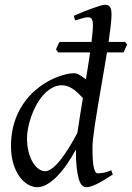

<svg xmlns="http://www.w3.org/2000/svg" viewBox="-20 -762 551 802"><path d="M303.2 -207Q307.6 -236.3 313.5 -273.7Q319.3 -311 326.2 -352.5Q317.9 -361.3 308.3 -370.8Q298.8 -380.4 287.8 -388.2Q276.9 -396 264.6 -400.9Q252.4 -405.8 238.8 -405.8Q216.8 -405.8 197.3 -394.8Q177.7 -383.8 161.4 -365.7Q145 -347.7 132.3 -324.5Q119.6 -301.3 110.8 -276.6Q102.1 -252 97.4 -228Q92.8 -204.1 92.8 -185.1Q92.8 -153.3 99.4 -127.9Q106 -102.5 116.7 -84.5Q127.4 -66.4 141.1 -56.6Q154.8 -46.9 168.9 -46.9Q182.1 -46.9 198.2 -59.1Q214.4 -71.3 231.7 -93Q249 -114.7 267.3 -144Q285.6 -173.3 303.2 -207ZM451.2 -33.2Q409.7 -5.4 383.1 7.3Q356.4 20 339.8 20Q330.6 20 322.8 12.5Q314.9 4.9 309.3 -13.4Q303.7 -31.7 300.3 -62Q296.9 -92.3 296.9 -137.2Q280.3 -106.4 261 -78.1Q241.7 -49.8 220.7 -27.8Q199.7 -5.9 177.7 7.1Q155.8 20 134.8 20Q118.2 20 99.1 10Q80.1 0 63.7 -21.2Q47.4 -42.5 36.6 -75.4Q25.9 -108.4 25.9 -153.8Q25.9 -192.4 34.2 -228.8Q42.5 -265.1 59.3 -298.1Q76.2 -331.1 101.8 -359.6Q127.4 -388.2 162.1 -411.1Q175.8 -419.9 191.7 -428Q207.5 -436 224.1 -442.1Q240.7 -448.2 257.3 -452.1Q273.9 -456.1 289.1 -456.1Q301.3 -456.1 313.7 -448.2Q326.2 -440.4 338.9 -430.7Q343.8 -460 348.1 -488.3Q352.5 -516.6 356.4 -543H223.1L213.9 -555.2Q216.8 -562.5 220.7 -571.3Q224.6 -580.1 229 -586.9H362.3Q364.7 -608.9 366.5 -627Q368.2 -645 368.2 -657.2Q368.2 -668.5 366.5 -675Q364.7 -681.6 361.6 -684.8Q358.4 -688 354.5 -689Q350.6 -689.9 346.2 -689.9Q341.8 -689.9 333.3 -688Q324.7 -686 315.9 -683.3Q307.1 -680.7 300.5 -678.7Q293.9 -676.8 293.9 -676.8L288.1 -695.8Q308.6 -705.1 329.3 -713.4Q350.1 -721.7 367.9 -728Q385.7 -734.4 399.4 -738.3Q413.1 -742.2 418.9 -742.2Q432.6 -742.2 439.2 -733.4Q445.8 -724.6 445.8 -702.1Q445.8 -683.6 442.4 -653.6Q439 -623.5 433.6 -586.9H502L511.2 -576.2L496.1 -543H426.8Q420.9 -506.3 414.1 -466.8Q407.2 -427.2 400.6 -388.2Q394 -349.1 387.7 -312Q381.3 -274.9 376.7 -242.9Q372.1 -210.9 369.1 -186Q366.2 -161.1 366.2 -146Q366.2 -89.4 371.6 -63.7Q377 -38.1 388.2 -38.1Q400.9 -38.1 414.3 -40.8Q427.7 -43.5 444.8 -50.8L451.2 -33.2Z"/></svg>

Font: GentiumAlt
Style: Italic
Weight: 400
Italic angle: -7°
Designer: J. Victor Gaultney
Version: Version 1.02; 2005; OFL release